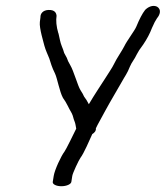

<svg xmlns="http://www.w3.org/2000/svg" viewBox="-20 -497 574 665"><path d="M192.5 148C210.1 148 225.8 141.2 227.1 133L230.4 112C232 101.9 253 57.3 258.6 49.7C270.7 34 289.9 -11.4 299.6 -32.6C307.8 -37.6 313.3 -44.3 312 -52.4C320.1 -69.9 327 -80 344.4 -113.1C364.9 -150.7 383.7 -181.3 401.6 -213.1C412.9 -233.8 420.5 -242.1 430 -266.5C436.5 -282.3 445 -289.8 454.3 -309.7C457.5 -316.5 464.8 -328 476.2 -343C488.8 -361.5 499 -380.7 506.5 -400.5C512.8 -415.4 518.9 -426.8 523.9 -434C534.7 -446.6 539.7 -464.5 523.8 -474C508.5 -481.1 492.2 -472.3 482.7 -462.7C472.6 -449.8 462.9 -430.8 452.1 -404.7C446.7 -391.1 419.6 -356.2 410.1 -336.1C403.1 -321.9 383.4 -293.7 375.1 -275.8C369.4 -263 353.2 -240.2 344.6 -225.9C329.9 -202.9 307.3 -169.4 287.7 -136C285.5 -139.8 281 -147.4 279.8 -150.2L271.2 -162.6C268.6 -168.8 264.4 -176.2 258.5 -185.2C249.7 -198.8 235.1 -251.9 223.3 -271.4C217.3 -281.3 213.5 -289.7 211.6 -296.2L211.5 -296.5L202.3 -313.5C200.3 -320.7 197.3 -329.6 194 -337C188.4 -350.6 186.7 -364.1 182.4 -382C182.4 -382 182.1 -381.6 182.1 -381.6C182.1 -381.6 182 -382 182 -382C175 -405.7 173.3 -426.1 176 -443C176 -443 175.8 -442 175.8 -442C175.8 -442 175.8 -443 175.8 -443C175 -451 170.6 -463.7 147.2 -462.5C127.9 -461.4 119.5 -449.1 120.1 -437.2C119.6 -433.8 118.8 -427.8 118 -420.8C115.4 -399.4 131.5 -349 133.8 -338.4C138 -322.8 145.6 -307.5 150.7 -294.5L158.1 -271.5C161.1 -262.7 165.1 -253.3 170.4 -242.6C178.4 -226.2 186.2 -179.3 198.1 -157.9C211.6 -139.8 216.1 -125.4 228.6 -104.5C233.8 -94.3 233.1 -88.6 238.8 -75C241.3 -68.5 242.2 -61.4 244 -51.4C236.5 -36 208.3 21.9 203.4 28C191.8 42.9 169.3 91.3 166.1 112L162.7 133C161.4 141.2 174.9 148 192.5 148Z"/></svg>

Font: MewTooHand
Style: BdIta
Weight: 400
Designer: Mew Too, Robert Jablonski
Version: Version 0.77